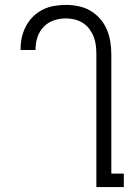

<svg xmlns="http://www.w3.org/2000/svg" viewBox="-20 -763 540 783"><path d="M485 0H373V-540Q373 -558 371 -576.5Q369 -595 362.5 -612Q356 -629 345 -644Q334 -659 318.5 -669Q303 -679 285 -683.5Q267 -688 249 -688Q224 -688 200 -680Q176 -672 158.5 -654Q141 -636 133 -612Q125 -588 125 -563V-559H64V-564Q64 -589 69.5 -612.5Q75 -636 86.5 -657.5Q98 -679 115.5 -696Q133 -713 155 -724Q177 -735 201 -739Q225 -743 249 -743Q275 -743 301 -737.5Q327 -732 349 -719Q371 -706 388.5 -686Q406 -666 416 -642Q426 -618 430 -592Q434 -566 434 -540V-55H485Z"/></svg>

Font: Iosevka Light
Style: Regular
Weight: 300
Monospace: yes
Designer: Belleve Invis
Foundry: Belleve Invis
Version: Version 32.5.0; ttfautohint (v1.8.4)